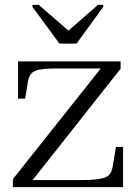

<svg xmlns="http://www.w3.org/2000/svg" viewBox="-20 -768 552 788"><path d="M224 -589H294L404 -740V-748H382L247 -630H275L139 -748H113V-740ZM102 -14 85 -29H314Q349 -29 372 -31.5Q395 -34 409.5 -39Q424 -44 431.5 -55Q439 -66 442 -82L456 -165H485V0H33V-33L404 -500L418 -487H219Q184 -487 161 -485Q138 -483 125 -477.5Q112 -472 105 -461.5Q98 -451 95 -435L83 -363H54V-516H475V-486Z"/></svg>

Font: Roboto Serif 120pt Expanded Light
Style: Regular
Weight: 300
Width: 7
Designer: Greg Gazdowicz
Foundry: Commercial Type
Version: Version 1.008